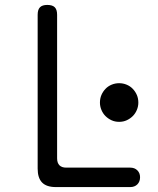

<svg xmlns="http://www.w3.org/2000/svg" viewBox="-20 -760 640 780"><path d="M207 0Q169 0 151 -18.5Q133 -37 133 -75V-700Q133 -721 142.5 -730.5Q152 -740 172 -740Q193 -740 202.5 -730.5Q212 -721 212 -700V-117Q212 -98 221.5 -88.5Q231 -79 249 -79H509Q527 -79 538 -68Q549 -57 549 -40Q549 -22 538 -11Q527 0 509 0ZM386 -343Q386 -360 392 -374Q398 -388 408.5 -399Q419 -410 433.5 -416Q448 -422 464 -422Q480 -422 494.5 -416Q509 -410 519.5 -399Q530 -388 536 -374Q542 -360 542 -343Q542 -328 536 -313.5Q530 -299 519.5 -288.5Q509 -278 495 -271.5Q481 -265 464 -265Q447 -265 433 -271.5Q419 -278 408.5 -288.5Q398 -299 392 -313.5Q386 -328 386 -343Z"/></svg>

Font: Maple Mono NL Light
Style: Regular
Weight: 300
Monospace: yes
Designer: subframe7536
Version: Version 7.000